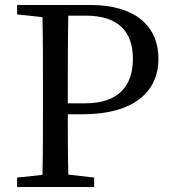

<svg xmlns="http://www.w3.org/2000/svg" viewBox="-20 -753 685 773"><path d="M325 -690C456 -690 515 -627 515 -516C515 -410 460 -337 323 -337H253V-393C253 -493 253 -593 255 -690ZM311 -293C532 -293 618 -394 618 -516C618 -646 527 -733 343 -733H49V-695L151 -684C153 -588 153 -491 153 -393V-339C153 -241 153 -145 151 -49L49 -38V0H359V-38L255 -50C253 -133 253 -212 253 -293Z"/></svg>

Font: Noto Serif CJK JP Medium
Style: Regular
Weight: 500
Designer: Ryoko NISHIZUKA 西塚涼子 (kana & ideographs); Frank Grießhammer (Latin, Greek & Cyrillic); Wenlong ZHANG 张文龙 (bopomofo); San
Foundry: Adobe Systems Incorporated
Version: Version 1.000;PS 1;hotconv 16.6.53;makeotf.lib2.5.65590